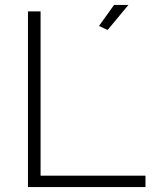

<svg xmlns="http://www.w3.org/2000/svg" viewBox="-20 -756 621 776"><path d="M415 -635 380 -651 441 -736H499ZM93 0V-710H144V-46H568V0Z"/></svg>

Font: Raleway-v4020 Light
Style: Regular
Weight: 300
Designer: Matt McInerney, Pablo Impallari, Rodrigo Fuenzalida
Foundry: Matt McInerney, Pablo Impallari, Rodrigo Fuenzalida
Version: Version 4.020;PS 004.020;hotconv 1.0.88;makeotf.lib2.5.64775